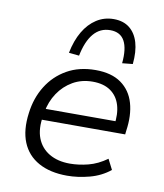

<svg xmlns="http://www.w3.org/2000/svg" viewBox="-85 -822 767 900"><g transform="rotate(10 299.0 -372.5)"><path d="M295 8Q214 8 159 -22.5Q104 -53 80.5 -110.5Q57 -168 68 -250Q77 -323 112.5 -380Q148 -437 206 -470Q264 -503 342 -503Q418 -503 464 -470Q510 -437 526.5 -379.5Q543 -322 532 -248L530 -230H114L123 -283H497L472 -261Q481 -318 468.5 -359.5Q456 -401 423 -424Q390 -447 338 -447Q285 -447 243.5 -423Q202 -399 175 -358.5Q148 -318 139 -267L136 -249Q125 -186 142 -142Q159 -98 199.5 -74Q240 -50 298 -50Q340 -50 385 -61.5Q430 -73 473 -104L498 -55Q456 -21 401 -6.5Q346 8 295 8ZM253 -556 204 -561Q216 -621 241 -663.5Q266 -706 302.5 -729.5Q339 -753 384 -753Q430 -753 459.5 -729.5Q489 -706 501.5 -663.5Q514 -621 508 -561L458 -556Q465 -626 445 -662.5Q425 -699 377 -699Q329 -699 298 -662.5Q267 -626 253 -556Z"/></g></svg>

Font: Nunito Sans 7pt Light
Style: Italic
Weight: 300
Italic angle: -9°
Designer: Vernon Adams
Foundry: Vernon Adams
Version: Version 3.101;gftools[0.9.27]